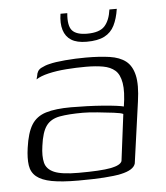

<svg xmlns="http://www.w3.org/2000/svg" viewBox="-45 -601 560 649"><g transform="rotate(-5 234.5 -276.5)"><path d="M195 7Q139 7 105 0.5Q71 -6 53.5 -20.5Q36 -35 32.5 -59Q29 -83 34 -118Q41 -169 57.5 -195.5Q74 -222 106.5 -232Q139 -242 192 -242Q217 -242 245.5 -241Q274 -240 300 -238Q326 -236 345 -233.5Q364 -231 370 -229Q378 -279 373 -308.5Q368 -338 352.5 -351.5Q337 -365 312 -369.5Q287 -374 254 -374Q221 -374 187.5 -371.5Q154 -369 126.5 -362.5Q99 -356 84 -346L87 -357Q89 -376 103.5 -383.5Q118 -391 132 -394Q151 -399 186 -402Q221 -405 256 -405Q303 -405 337 -400Q371 -395 391.5 -379Q412 -363 419.5 -330.5Q427 -298 419 -242L390 -34Q384 -12 340 -2.5Q296 7 195 7ZM198 -19Q274 -19 307.5 -25.5Q341 -32 346 -46L366 -204Q359 -208 334 -211Q309 -214 280 -217Q251 -220 230 -220Q182 -220 151.5 -214.5Q121 -209 105.5 -188Q90 -167 84 -120Q79 -86 84.5 -63.5Q90 -41 115.5 -30Q141 -19 198 -19ZM264 -458Q231 -458 212 -470Q193 -482 186 -505Q179 -528 184 -560H207Q203 -517 217.5 -501Q232 -485 268 -485Q310 -485 327.5 -504Q345 -523 350 -560H375Q370 -527 358.5 -504Q347 -481 324.5 -469.5Q302 -458 264 -458Z"/></g></svg>

Font: Genos Thin Light
Style: Italic
Weight: 300
Italic angle: -8°
Version: Version 1.010